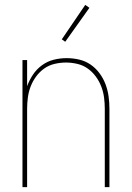

<svg xmlns="http://www.w3.org/2000/svg" viewBox="-20 -766 540 786"><path d="M72 0V-520H91V-413Q100 -438 115 -460.5Q130 -483 152 -499Q174 -515 200 -521.5Q226 -528 253 -528Q279 -528 304.5 -522Q330 -516 351 -501.5Q372 -487 387.5 -466Q403 -445 412 -421Q421 -397 424.5 -371.5Q428 -346 428 -320V0H409V-320Q409 -343 406 -366.5Q403 -390 394.5 -412Q386 -434 372 -453Q358 -472 339 -485.5Q320 -499 296.5 -504.5Q273 -510 250 -510Q227 -510 203.5 -504.5Q180 -499 161 -485.5Q142 -472 128 -453Q114 -434 105.5 -412Q97 -390 94 -366.5Q91 -343 91 -320V0ZM247 -595 233 -605 329 -746 346 -734Z"/></svg>

Font: Iosevka Thin
Style: Regular
Weight: 100
Monospace: yes
Designer: Belleve Invis
Foundry: Belleve Invis
Version: Version 32.5.0; ttfautohint (v1.8.4)